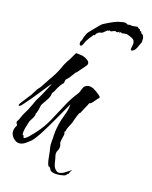

<svg xmlns="http://www.w3.org/2000/svg" viewBox="-78 -524 523 661"><g transform="rotate(10 184.0 -194.0)"><path d="M195 82Q187 84 175 84Q165 84 156.5 82Q148 80 143 75Q140 71 140.5 70Q141 69 138 65Q134 60 133.5 62Q133 64 131 57Q129 51 128.5 39.5Q128 28 128 16Q128 4 127 0Q126 -13 128.5 -24.5Q131 -36 132 -47Q135 -67 141.5 -86Q148 -105 157 -123Q163 -135 166 -145Q169 -155 170 -162Q153 -138 132.5 -108Q112 -78 93 -53Q74 -28 61 -17Q51 -10 41 -4.5Q31 1 22 1Q8 1 -2 -13Q-9 -23 -9 -33Q-9 -45 1 -58Q2 -59 -1 -65Q-4 -71 1 -75Q5 -80 10 -89.5Q15 -99 19 -104Q22 -109 25.5 -113Q29 -117 34 -126Q36 -129 42.5 -140Q49 -151 51 -155Q62 -169 74.5 -188.5Q87 -208 93 -217L95 -220Q89 -216 63 -188Q37 -160 5 -130Q-1 -126 -3 -126Q-5 -126 -5 -128Q-5 -132 1 -138L25 -164Q31 -169 40 -182Q49 -195 55 -199Q61 -205 68.5 -215Q76 -225 82 -232Q106 -260 115.5 -277.5Q125 -295 134 -306Q139 -311 143.5 -318Q148 -325 152 -330Q156 -336 159 -339L173 -336Q177 -336 186 -332Q195 -328 201.5 -321Q208 -314 204 -306Q204 -305 196 -297.5Q188 -290 180 -282Q172 -274 170 -273Q170 -273 169.5 -273Q169 -273 168 -272Q151 -252 145.5 -248Q140 -244 139 -243Q138 -242 135 -230Q131 -228 123 -218.5Q115 -209 113 -205L108 -197L101 -189L98 -179Q97 -176 95 -173Q93 -170 91 -167L73 -145Q70 -141 69 -136.5Q68 -132 66 -126Q65 -125 62.5 -118Q60 -111 58 -111Q58 -103 52 -94.5Q46 -86 41 -80Q39 -76 32 -58Q25 -40 26 -30Q30 -30 30 -24.5Q30 -19 34 -20Q43 -23 54 -33Q65 -43 70 -47Q95 -70 113.5 -97.5Q132 -125 150 -153Q168 -181 189 -203Q194 -208 200 -221.5Q206 -235 221 -235Q227 -235 235 -231Q238 -230 246.5 -223Q255 -216 261 -209.5Q267 -203 264 -201Q262 -200 258 -196Q255 -193 246.5 -184.5Q238 -176 233 -177Q233 -177 229 -170Q225 -163 208 -138Q206 -140 199.5 -127.5Q193 -115 191 -110Q187 -99 181.5 -91.5Q176 -84 171 -74V-72Q171 -70 169.5 -68.5Q168 -67 166 -65Q167 -62 167 -57Q167 -55 163.5 -45.5Q160 -36 158 -25Q159 -22 159.5 -19.5Q160 -17 160 -15Q160 -5 154 3Q148 11 150 24Q151 28 152 46.5Q153 65 164 74Q167 77 173 77Q183 77 194 71Q205 65 209 63L214 60Q215 61 214 61Q213 62 209 67.5Q205 73 206 75Q203 75 203 75ZM166 -380Q166 -381 168.5 -384Q171 -387 171 -388Q175 -400 183 -412Q188 -418 194.5 -423Q201 -428 206 -433Q214 -440 221.5 -446.5Q229 -453 236 -455Q250 -461 265.5 -466Q281 -471 291 -471Q293 -471 295 -471.5Q297 -472 299 -472Q310 -472 313 -468.5Q316 -465 323 -467Q325 -466 331.5 -465Q338 -464 348 -465Q351 -466 354 -462Q357 -458 359 -458Q363 -458 361 -451L364 -452H365Q367 -452 367 -448.5Q367 -445 370 -443L374 -441L373 -440H374Q375 -438 376 -433.5Q377 -429 376 -425Q375 -420 375 -417Q375 -414 367 -402Q357 -381 345 -381Q340 -381 343 -391Q344 -395 345.5 -399.5Q347 -404 347 -409Q347 -411 345 -417Q342 -422 336 -425Q330 -428 325 -431Q325 -431 324 -431.5Q323 -432 322 -432Q322 -434 312.5 -434Q303 -434 302 -433Q301 -434 299 -436Q297 -438 293 -433L292 -438L287 -434L288 -436L287 -435Q285 -433 282 -435Q282 -435 281.5 -435.5Q281 -436 281 -436Q280 -436 279.5 -436.5Q279 -437 278 -437L272 -436L263 -433Q263 -434 260.5 -435Q258 -436 258 -436L254 -433Q254 -435 253 -435Q252 -435 250 -433.5Q248 -432 246 -431L239 -426Q236 -424 234 -423.5Q232 -423 230 -423H228Q223 -423 215 -417Q211 -409 208.5 -410.5Q206 -412 203 -406Q202 -405 199 -402.5Q196 -400 193 -396Q191 -394 186 -387.5Q181 -381 181 -380Q175 -367 170 -367Q163 -367 166 -380Z"/></g></svg>

Font: Cherish
Style: Regular
Weight: 400
Designer: Robert E. Leuschke
Foundry: Robert E. Leuschke
Version: Version 1.005